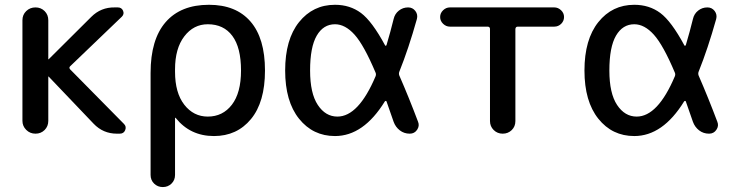

<svg xmlns="http://www.w3.org/2000/svg" viewBox="-20 -550 3020 790"><path d="M72.3 -52.7V-466.8Q72.3 -489.3 87.9 -504.4Q103.5 -519.5 126 -519.5Q148.4 -519.5 163.6 -504.4Q178.7 -489.3 178.7 -466.8V-306.6L179.7 -305.7L180.7 -306.6L355.5 -480.5Q395.5 -520.5 452.1 -519.5H464.8Q480.5 -519.5 486.3 -505.9Q492.2 -492.2 481.4 -481.4L268.6 -277.3Q262.7 -271.5 268.6 -264.6L490.2 -40Q501 -29.3 495.1 -14.6Q489.3 0 472.7 0H460.9Q404.3 0 365.2 -41L180.7 -234.4Q180.7 -235.4 179.7 -235.4L178.7 -234.4V-52.7Q178.7 -30.3 163.6 -15.1Q148.4 0 126 0Q103.5 0 87.9 -15.6Q72.3 -31.2 72.3 -52.7Z M700.2 -264.6V-254.9Q700.2 -168 738.3 -119.1Q776.4 -70.3 835 -70.3Q896.5 -70.3 934.1 -119.1Q971.7 -168 971.7 -259.8Q971.7 -354.5 936 -402.3Q900.4 -450.2 835 -450.2Q776.4 -450.2 738.3 -400.4Q700.2 -350.6 700.2 -264.6ZM599.6 169.9V-250Q599.6 -387.7 661.6 -459Q723.6 -530.3 839.8 -530.3Q951.2 -530.3 1010.7 -461.4Q1070.3 -392.6 1070.3 -259.8Q1070.3 -129.9 1012.7 -60.1Q955.1 9.8 860.4 9.8Q762.7 9.8 703.1 -64.5Q703.1 -65.4 701.2 -65.4Q700.2 -65.4 700.2 -64.5V169.9Q700.2 191.4 685.5 205.6Q670.9 219.7 649.9 219.7Q628.9 219.7 614.3 205.6Q599.6 191.4 599.6 169.9Z M1358.4 -450.2Q1310.5 -450.2 1283.2 -403.3Q1255.9 -356.4 1255.9 -259.8Q1255.9 -166 1287.6 -118.2Q1319.3 -70.3 1368.2 -70.3Q1455.1 -70.3 1525.4 -236.3Q1528.3 -244.1 1525.4 -251Q1477.5 -364.3 1439 -407.2Q1400.4 -450.2 1358.4 -450.2ZM1358.4 9.8Q1267.6 9.8 1210.4 -61.5Q1153.3 -132.8 1153.3 -259.8Q1153.3 -387.7 1210.4 -459Q1267.6 -530.3 1358.4 -530.3Q1419.9 -530.3 1465.3 -496.6Q1510.7 -462.9 1564.5 -363.3Q1565.4 -361.3 1567.4 -361.8Q1569.3 -362.3 1570.3 -364.3Q1586.9 -419.9 1599.6 -471.7Q1604.5 -493.2 1621.1 -506.3Q1637.7 -519.5 1659.2 -519.5Q1677.7 -519.5 1689 -504.9Q1700.2 -490.2 1695.3 -471.7Q1661.1 -349.6 1623 -254.9Q1620.1 -247.1 1623 -239.3Q1663.1 -147.5 1700.2 -48.8Q1707 -32.2 1696.3 -16.1Q1685.5 0 1666 0Q1642.6 0 1625 -13.7Q1607.4 -27.3 1599.6 -48.8Q1597.7 -54.7 1570.3 -132.8Q1569.3 -134.8 1567.4 -134.8Q1565.4 -134.8 1563.5 -132.8Q1475.6 9.8 1358.4 9.8Z M1831.1 -440.4Q1815.4 -440.4 1803.2 -452.1Q1791 -463.9 1791 -480Q1791 -496.1 1803.2 -507.8Q1815.4 -519.5 1831.1 -519.5H2260.7Q2276.4 -519.5 2288.6 -507.8Q2300.8 -496.1 2300.8 -480Q2300.8 -463.9 2289.1 -452.1Q2277.3 -440.4 2260.7 -440.4H2110.4Q2101.6 -440.4 2100.6 -430.7V-51.8Q2100.6 -29.3 2085.4 -14.6Q2070.3 0 2048.3 0Q2026.4 0 2011.2 -15.1Q1996.1 -30.3 1996.1 -51.8V-430.7Q1996.1 -439.5 1987.3 -440.4Z M2589.8 -450.2Q2542 -450.2 2514.6 -403.3Q2487.3 -356.4 2487.3 -259.8Q2487.3 -166 2519 -118.2Q2550.8 -70.3 2599.6 -70.3Q2686.5 -70.3 2756.8 -236.3Q2759.8 -244.1 2756.8 -251Q2709 -364.3 2670.4 -407.2Q2631.8 -450.2 2589.8 -450.2ZM2589.8 9.8Q2499 9.8 2441.9 -61.5Q2384.8 -132.8 2384.8 -259.8Q2384.8 -387.7 2441.9 -459Q2499 -530.3 2589.8 -530.3Q2651.4 -530.3 2696.8 -496.6Q2742.2 -462.9 2795.9 -363.3Q2796.9 -361.3 2798.8 -361.8Q2800.8 -362.3 2801.8 -364.3Q2818.4 -419.9 2831.1 -471.7Q2835.9 -493.2 2852.5 -506.3Q2869.1 -519.5 2890.6 -519.5Q2909.2 -519.5 2920.4 -504.9Q2931.6 -490.2 2926.8 -471.7Q2892.6 -349.6 2854.5 -254.9Q2851.6 -247.1 2854.5 -239.3Q2894.5 -147.5 2931.6 -48.8Q2938.5 -32.2 2927.7 -16.1Q2917 0 2897.5 0Q2874 0 2856.4 -13.7Q2838.9 -27.3 2831.1 -48.8Q2829.1 -54.7 2801.8 -132.8Q2800.8 -134.8 2798.8 -134.8Q2796.9 -134.8 2794.9 -132.8Q2707 9.8 2589.8 9.8Z"/></svg>

Font: Rounded Mgen+ 2p medium
Style: Regular
Weight: 500
Designer: [Source Han Sans]
Ryoko NISHIZUKA  (kana & ideographs); Paul D. Hunt (Latin, Greek & Cyrillic); Wenlong ZHANG  (bopomofo
Version: Version 1.059.20150602